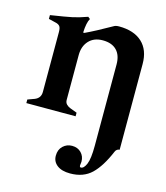

<svg xmlns="http://www.w3.org/2000/svg" viewBox="-108 -539 760 881"><g transform="rotate(15 272.0 -98.0)"><path d="M499 -311V96Q493 96 487.5 99.5Q482 103 479 110Q447 186 408.5 223Q370 260 307 260Q267 260 245 243Q223 226 223 198Q223 169 241 152Q259 135 284 135Q311 135 327.5 152Q344 169 344 194Q344 199 343 203.5Q342 208 342 212Q342 221 348 221Q362 221 373 195.5Q384 170 384 108V-278Q384 -322 361 -345.5Q338 -369 295 -369Q253 -369 229 -343Q205 -317 205 -275V-62Q205 -49 213 -41Q221 -33 232 -29L264 -17V0H30V-17L63 -29Q90 -40 90 -69V-354Q90 -374 83.5 -381.5Q77 -389 63 -392L30 -400V-418Q102 -429 132.5 -435.5Q163 -442 202 -456L212 -448Q200 -428 198 -380H204Q253 -403 325 -444Q334 -450 350 -450Q421 -450 460 -414Q499 -378 499 -311Z"/></g></svg>

Font: Ibarra Real Nova
Style: Bold
Weight: 700
Designer: Jose Maria Ribagorda & Octavio Pardo
Foundry: Jose Maria Ribagorda
Version: Version 1.014